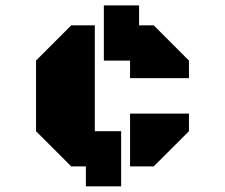

<svg xmlns="http://www.w3.org/2000/svg" viewBox="-20 -676 826 705"><path d="M295.4 -64.9H241.7L112.3 -194.3V-453.6L241.7 -583H328.1V-194.3H424.8V8.3H295.4ZM361.3 -453.6V-656.2H490.7V-583H544.4L673.8 -453.6V-389.2H457.5V-453.6ZM457.5 -64.9V-258.8H673.8V-194.3L544.4 -64.9Z"/></svg>

Font: Black Ops One
Style: Regular
Weight: 400
Designer: James Grieshaber
Foundry: James Grieshaber
Version: Version 1.002